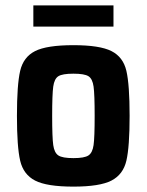

<svg xmlns="http://www.w3.org/2000/svg" viewBox="-20 -686 546 714"><path d="M43 -255Q43 -371 55 -422.5Q67 -474 110.5 -496Q154 -518 253 -518Q351 -518 394.5 -496Q438 -474 450 -422.5Q462 -371 462 -255Q462 -140 450 -88.5Q438 -37 394.5 -14.5Q351 8 253 8Q154 8 110.5 -14.5Q67 -37 55 -88.5Q43 -140 43 -255ZM332 -255Q332 -335 328 -364Q324 -393 309 -402.5Q294 -412 253 -412Q212 -412 197 -402.5Q182 -393 178 -364Q174 -335 174 -255Q174 -175 178 -146.5Q182 -118 197 -108Q212 -98 253 -98Q294 -98 309 -108Q324 -118 328 -146.5Q332 -175 332 -255ZM104 -587V-666H402V-587Z"/></svg>

Font: Saira Semi Condensed SemiBold
Style: Regular
Weight: 600
Width: 4
Designer: Hector Gatti with collaboration of the Omnibus-Type team
Foundry: Omnibus-Type
Version: Version 1.001; ttfautohint (v1.8)